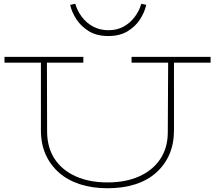

<svg xmlns="http://www.w3.org/2000/svg" viewBox="-20 -989 1145 1023"><path d="M553 14Q471 14 405.5 -7.5Q340 -29 294 -69.5Q248 -110 223 -166.5Q198 -223 198 -295V-669H230L231 -285Q232 -201 272 -141Q312 -81 384.5 -49Q457 -17 553 -17Q649 -17 721 -49Q793 -81 833.5 -141Q874 -201 874 -284L876 -669H907V-295Q907 -223 882.5 -166.5Q858 -110 812 -69Q766 -28 700.5 -7Q635 14 553 14ZM4 -655V-686H424V-655ZM681 -655V-686H1102V-655ZM557 -797Q496 -797 454 -822.5Q412 -848 387 -886.5Q362 -925 354 -963L381 -969Q392 -931 416.5 -898.5Q441 -866 477 -847Q513 -828 558 -828Q603 -828 638 -847Q673 -866 697.5 -898.5Q722 -931 733 -969L759 -963Q751 -925 726.5 -886.5Q702 -848 660 -822.5Q618 -797 557 -797Z"/></svg>

Font: BioRhyme SemiExpanded ExtraLight
Style: Regular
Weight: 250
Width: 6
Designer: Aoife Mooney
Foundry: Aoife Mooney Type
Version: Version 1.600;gftools[0.9.33]